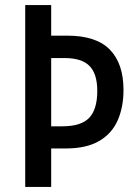

<svg xmlns="http://www.w3.org/2000/svg" viewBox="-20 -734 539 754"><path d="M465 -381Q465 -313 442 -261Q419 -209 369 -180Q319 -151 238 -151H181V0H79V-714H181V-594H244Q358 -594 411.5 -539Q465 -484 465 -381ZM225 -238Q299 -238 330.5 -271.5Q362 -305 362 -377Q362 -444 331.5 -475Q301 -506 234 -506H181V-238Z"/></svg>

Font: Noto Sans Malayalam Condensed Medium
Style: Regular
Weight: 500
Width: 3
Designer: Jelle Bosma - Monotype Design Team
Foundry: Monotype Imaging Inc.
Version: Version 2.104; ttfautohint (v1.8.4.7-5d5b)